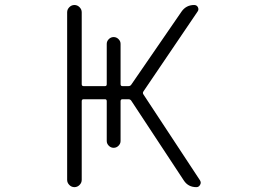

<svg xmlns="http://www.w3.org/2000/svg" viewBox="-20 -774 1040 772"><path d="M250 -724.6Q250 -736.3 258.8 -745.1Q267.6 -753.9 279.3 -753.9Q291 -753.9 299.8 -745.1Q308.6 -736.3 308.6 -724.6V-435.5Q308.6 -427.7 316.4 -427.7H402.3Q409.2 -427.7 409.2 -435.5V-597.7Q409.2 -608.4 417.5 -616.7Q425.8 -625 437 -625Q448.2 -625 456.5 -616.7Q464.8 -608.4 464.8 -597.7V-435.5Q464.8 -427.7 472.7 -427.7H496.1Q503.9 -427.7 507.8 -433.6L710 -727.5Q728.5 -753.9 760.7 -753.9Q771.5 -753.9 775.9 -744.6Q780.3 -735.4 774.4 -727.5L556.6 -406.2Q552.7 -400.4 556.6 -394.5L784.2 -48.8Q787.1 -43.9 787.1 -39.1Q787.1 -35.2 784.2 -30.3Q779.3 -21.5 769.5 -21.5Q736.3 -21.5 718.8 -48.8L507.8 -369.1Q503.9 -375 496.1 -375H472.7Q464.8 -375 464.8 -367.2V-207Q464.8 -196.3 456.5 -188Q448.2 -179.7 437 -179.7Q425.8 -179.7 417.5 -188Q409.2 -196.3 409.2 -207V-367.2Q409.2 -375 402.3 -375H316.4Q308.6 -375 308.6 -367.2V-50.8Q308.6 -39.1 299.8 -30.3Q291 -21.5 279.3 -21.5Q267.6 -21.5 258.8 -30.3Q250 -39.1 250 -50.8Z"/></svg>

Font: Rounded-X Mgen+ 1m light
Style: Regular
Weight: 200
Designer: [Source Han Sans]
Ryoko NISHIZUKA  (kana & ideographs); Paul D. Hunt (Latin, Greek & Cyrillic); Wenlong ZHANG  (bopomofo
Version: Version 1.059.20150602